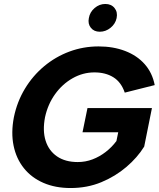

<svg xmlns="http://www.w3.org/2000/svg" viewBox="-20 -941 800 968"><path d="M609 -474Q591 -527 551.5 -551.5Q512 -576 456 -576Q398 -576 346 -546.5Q294 -517 257.5 -466Q221 -415 207 -350Q194 -282 210 -231.5Q226 -181 267.5 -152.5Q309 -124 372 -124Q411 -124 446.5 -137.5Q482 -151 513 -175Q544 -199 567 -230L576 -274H396L421 -396H746L707 -202Q673 -147 617.5 -99.5Q562 -52 491 -22.5Q420 7 336 7Q259 7 199 -19Q139 -45 100.5 -93Q62 -141 48.5 -206.5Q35 -272 50 -350Q66 -428 105.5 -493.5Q145 -559 202.5 -607Q260 -655 330 -681Q400 -707 477 -707Q551 -707 611 -684Q671 -661 709.5 -617.5Q748 -574 760 -512ZM483 -781Q454 -781 438 -801Q422 -821 428 -850Q433 -880 457 -900.5Q481 -921 511 -921Q541 -921 557.5 -900.5Q574 -880 568 -850Q562 -821 537.5 -801Q513 -781 483 -781Z"/></svg>

Font: Albert Sans ExtraBold
Style: Italic
Weight: 800
Italic angle: -11.25°
Designer: Andreas Rasmussen
Foundry: a.Foundry
Version: Version 1.025